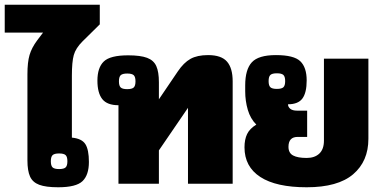

<svg xmlns="http://www.w3.org/2000/svg" viewBox="-75 -777 1613 812"><path d="M41 -99V-463Q41 -514 50 -544.5Q59 -575 82 -606L107 -639H-55V-757H347V-674L274 -602Q245 -573 237 -544Q229 -515 229 -457V-195Q271 -191 286 -167.5Q301 -144 301 -92Q301 -37 274 -11Q247 15 171 15Q119 15 91 4.5Q63 -6 52 -30.5Q41 -55 41 -99ZM210 -95Q210 -114 202.5 -121Q195 -128 175 -128Q155 -128 147.5 -121Q140 -114 140 -95Q140 -76 147.5 -69Q155 -62 175 -62Q195 -62 202.5 -69Q210 -76 210 -95Z M426 -332Q378 -332 357.5 -358Q337 -384 337 -436Q337 -491 364 -517Q391 -543 467 -543Q519 -543 547 -532.5Q575 -522 586 -497.5Q597 -473 597 -429V-357L677 -475Q702 -512 730.5 -528Q759 -544 805 -544Q861 -544 885 -516.5Q909 -489 909 -433V0H720V-321L597 -141V0H426ZM498 -433Q498 -452 490.5 -459Q483 -466 463 -466Q443 -466 435.5 -459Q428 -452 428 -433Q428 -414 435.5 -407Q443 -400 463 -400Q483 -400 490.5 -407Q498 -414 498 -433Z M959 -154Q959 -187 970 -210Q981 -233 1009 -250Q984 -275 973 -312.5Q962 -350 962 -391V-416Q962 -483 990 -513.5Q1018 -544 1092 -544Q1168 -544 1195 -518Q1222 -492 1222 -437Q1222 -385 1204 -360.5Q1186 -336 1143 -336Q1143 -325 1152.5 -317Q1162 -309 1182 -309H1224V-198H1184Q1145 -198 1145 -156Q1145 -130 1164.5 -119.5Q1184 -109 1222 -109Q1256 -109 1275.5 -127.5Q1295 -146 1295 -182V-529H1483V-190Q1483 -95 1418.5 -40Q1354 15 1222 15Q1093 15 1026 -28.5Q959 -72 959 -154ZM1131 -434Q1131 -453 1123.5 -460Q1116 -467 1096 -467Q1076 -467 1068.5 -460Q1061 -453 1061 -434Q1061 -415 1068.5 -408Q1076 -401 1096 -401Q1116 -401 1123.5 -408Q1131 -415 1131 -434Z"/></svg>

Font: Pridi
Style: Bold
Weight: 700
Designer: Katatrad Team
Foundry: CadsonDemak
Version: Version 1.001